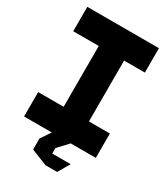

<svg xmlns="http://www.w3.org/2000/svg" viewBox="-217 -815 951 1090"><g transform="rotate(30 258.5 -270.5)"><path d="M190.5 0V-558.7L324 -718.5H356.5V-159.8L223 0ZM23.5 0V-159.8H190.5V0ZM223 0 356.5 -159.8H493.7V0ZM23.1 -558.7V-718.5H324L190.5 -558.7ZM356.5 -558.7V-718.5H492.7V-558.7ZM161.7 66.1V65.1L205 0H328.3V1L267.3 66.1ZM266.3 178.4 161.7 136.9V66.1H267.3V178.4ZM267.3 178.8V102.4H387.5V103.4L343.5 178.8Z"/></g></svg>

Font: Foldit Thin
Style: Regular
Weight: 100
Designer: Sophia Tai
Foundry: Sophia Tai
Version: Version 1.003